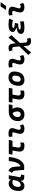

<svg xmlns="http://www.w3.org/2000/svg" viewBox="2688 -3523 1069 6485"><g transform="rotate(-90 3222.5 -280.5)"><path d="M400.4 -444.3H391.6C373.5 -490.7 347.2 -522.5 272.9 -522.5C118.2 -522.5 15.1 -387.2 15.1 -184.1C15.1 -60.5 76.7 10.3 184.1 10.3C259.3 10.3 319.8 -32.7 353.5 -109.4H364.7C355.5 -25.9 393.6 4.9 504.9 4.9H549.3L568.8 -106.9H550.3C489.3 -106.9 477.5 -120.6 483.4 -154.8L546.9 -517.6H413.6ZM310.5 -397C350.6 -397 372.1 -386.7 387.7 -371.6L379.4 -325.7C355.5 -191.9 294.4 -115.2 215.8 -115.2C174.8 -115.2 150.9 -144.5 150.9 -196.3C150.9 -316.9 214.8 -397 310.5 -397Z M726.1 0 880.4 2.9C1052.2 -69.8 1125.5 -204.6 1166 -517.6H1025.9C1001.5 -285.6 956.1 -172.4 847.2 -117.7L834.5 -296.9C824.2 -443.4 776.4 -496.1 695.3 -527.3L624 -406.7C667 -395 698.2 -355.5 704.6 -274.4Z M1531.7 9.8C1572.3 9.8 1611.3 4.4 1646 -5.9L1653.3 -129.4C1613.3 -120.6 1577.6 -115.7 1548.8 -115.7C1493.2 -115.7 1471.2 -155.8 1484.9 -232.9L1513.2 -394.5H1716.8L1738.3 -517.6H1262.7L1241.2 -394.5H1381.8L1351.6 -219.7C1325.2 -68.8 1386.7 9.8 1531.7 9.8Z M2229.5 -142.6C2195.8 -123 2175.3 -115.7 2143.1 -115.7C2100.1 -115.7 2078.6 -134.8 2081.1 -172.4C2085.4 -234.9 2113.8 -281.2 2128.9 -345.2C2158.2 -465.3 2101.1 -527.3 1958 -527.3C1919.4 -527.3 1880.9 -524.4 1842.8 -513.7L1853 -390.6C1882.8 -398.4 1912.6 -401.9 1942.4 -401.9C1985.8 -401.9 2003.9 -382.3 1994.1 -345.2C1980 -288.1 1949.2 -222.7 1944.8 -153.3C1938 -46.4 1999 9.8 2124 9.8C2181.2 9.8 2223.1 -8.3 2263.2 -31.2Z M2595.2 9.8C2749 9.8 2837.4 -81.5 2837.4 -240.2C2837.4 -291 2820.8 -343.3 2786.6 -392.1H2919.4L2940.9 -519H2691.9C2501 -519 2375 -398.4 2375 -215.8C2375 -72.3 2455.1 9.8 2595.2 9.8ZM2647.5 -388.7C2684.6 -337.4 2701.2 -285.2 2701.2 -240.2C2701.2 -161.1 2665.5 -115.7 2602.5 -115.7C2544.4 -115.7 2511.2 -151.9 2511.2 -213.9C2511.2 -307.6 2564 -373 2647.5 -388.7Z M3289.6 9.8C3330.1 9.8 3369.1 4.4 3403.8 -5.9L3411.1 -129.4C3371.1 -120.6 3335.4 -115.7 3306.6 -115.7C3251 -115.7 3229 -155.8 3242.7 -232.9L3271 -394.5H3474.6L3496.1 -517.6H3020.5L2999 -394.5H3139.6L3109.4 -219.7C3083 -68.8 3144.5 9.8 3289.6 9.8Z M3760.7 9.8C3941.9 9.8 4048.8 -118.2 4048.8 -335C4048.8 -456.1 3977.1 -527.3 3855.5 -527.3C3674.3 -527.3 3567.4 -397.5 3567.4 -177.7C3567.4 -60.1 3639.2 9.8 3760.7 9.8ZM3784.2 -115.7C3733.4 -115.7 3703.6 -148.4 3703.6 -203.6C3703.6 -328.1 3752.4 -401.9 3834.5 -401.9C3883.8 -401.9 3912.6 -369.1 3912.6 -314C3912.6 -189.5 3864.7 -115.7 3784.2 -115.7Z M4573.2 -142.6C4539.6 -123 4519 -115.7 4486.8 -115.7C4443.8 -115.7 4422.4 -134.8 4424.8 -172.4C4429.2 -234.9 4457.5 -281.2 4472.7 -345.2C4502 -465.3 4444.8 -527.3 4301.8 -527.3C4263.2 -527.3 4224.6 -524.4 4186.5 -513.7L4196.8 -390.6C4226.6 -398.4 4256.3 -401.9 4286.1 -401.9C4329.6 -401.9 4347.7 -382.3 4337.9 -345.2C4323.7 -288.1 4293 -222.7 4288.6 -153.3C4281.7 -46.4 4342.8 9.8 4467.8 9.8C4524.9 9.8 4566.9 -8.3 4606.9 -31.2Z M4693.8 234.4 4908.7 -18.1 4917.5 83.5C4926.3 187 4980 234.4 5077.6 234.4C5115.2 234.4 5149.9 224.6 5187.5 203.1L5154.3 96.2C5135.3 105 5118.7 108.9 5101.6 108.9C5055.7 108.9 5031.2 87.9 5027.3 42L5012.7 -137.2L5281.2 -434.6L5190.4 -527.3L5001 -281.2L4993.2 -376.5C4984.9 -480 4935.1 -527.3 4843.8 -527.3C4812 -527.3 4777.8 -519 4733.9 -501L4765.6 -391.1C4783.7 -398.4 4800.8 -401.9 4819.8 -401.9C4856.4 -401.9 4877.4 -380.9 4881.3 -334.5L4896.5 -157.7L4607.9 141.6Z M5531.7 9.8C5616.7 9.8 5689.5 0.5 5746.1 -13.7L5742.2 -137.2C5696.3 -127.9 5642.1 -115.2 5557.6 -115.2C5498 -115.2 5468.3 -126.5 5468.3 -149.4C5468.3 -182.1 5525.9 -198.2 5642.6 -198.2H5668L5689.5 -316.4C5571.3 -319.8 5520.5 -335 5520.5 -362.3C5520.5 -389.6 5559.1 -402.3 5623 -402.3C5686 -402.3 5738.8 -395 5784.2 -379.9L5835.4 -498C5786.1 -518.1 5719.7 -527.3 5634.3 -527.3C5502 -527.3 5384.8 -493.7 5384.8 -385.3C5384.8 -329.6 5430.7 -291.5 5522 -270.5L5519 -253.4C5407.7 -240.7 5320.8 -200.7 5320.8 -103C5320.8 -27.3 5391.1 9.8 5531.7 9.8Z M6331.1 -142.6C6297.4 -123 6276.9 -115.7 6244.6 -115.7C6201.7 -115.7 6180.2 -134.8 6182.6 -172.4C6187 -234.9 6215.3 -281.2 6230.5 -345.2C6259.8 -465.3 6202.6 -527.3 6059.6 -527.3C6021 -527.3 5982.4 -524.4 5944.3 -513.7L5954.6 -390.6C5984.4 -398.4 6014.2 -401.9 6043.9 -401.9C6087.4 -401.9 6105.5 -382.3 6095.7 -345.2C6081.5 -288.1 6050.8 -222.7 6046.4 -153.3C6039.6 -46.4 6100.6 9.8 6225.6 9.8C6282.7 9.8 6324.7 -8.3 6364.7 -31.2ZM6128.4 -609.4H6263.7L6392.6 -794.9H6247.6Z"/></g></svg>

Font: Cascadia Code
Style: Bold Italic
Weight: 700
Italic angle: -10°
Monospace: yes
Designer: Aaron Bell
Foundry: Saja Typeworks
Version: Version 2404.023